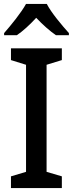

<svg xmlns="http://www.w3.org/2000/svg" viewBox="-20 -961 372 981"><path d="M219 -941H113C89 -897 37 -833 1 -792V-781H66C97 -802 132 -834 165 -870C199 -834 234 -803 266 -781H332V-792C296 -832 242 -896 219 -941ZM296 0V-60L218 -83V-630L296 -654V-714H36V-654L113 -630V-83L36 -60V0Z"/></svg>

Font: Noto Sans Devanagari UI SemiCondensed Medium
Style: Regular
Weight: 500
Width: 4
Designer: Jelle Bosma - Monotype Design Team
Foundry: Monotype Imaging Inc.
Version: Version 2.004